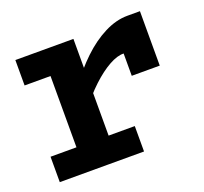

<svg xmlns="http://www.w3.org/2000/svg" viewBox="-91 -589 741 696"><g transform="rotate(-20 279.0 -241.5)"><path d="M209 -209V-305Q245 -356 287.5 -396.5Q330 -437 375.5 -460Q421 -483 464 -483H513V-273H405V-359Q381 -360 348.5 -342Q316 -324 280 -290.5Q244 -257 209 -209ZM28 0V-98H353V0ZM128 -31V-471H252V-31ZM28 -373V-471H244V-373Z"/></g></svg>

Font: BioRhyme ExtraBold
Style: Bold
Weight: 700
Version: Version 1.600;gftools[0.9.33]